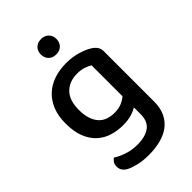

<svg xmlns="http://www.w3.org/2000/svg" viewBox="-258 -767 1061 1061"><g transform="rotate(-45 272.5 -236.5)"><path d="M376 -44Q357 -32 329.5 -24Q302 -16 264 -16Q220 -16 180.5 -28.5Q141 -41 111 -68.5Q81 -96 63.5 -140Q46 -184 46 -248Q46 -306 63.5 -349.5Q81 -393 112.5 -422.5Q144 -452 187.5 -467Q231 -482 284 -482Q333 -482 374.5 -469.5Q416 -457 442 -440Q459 -429 468.5 -415Q478 -401 478 -381V13Q478 63 460.5 99Q443 135 412.5 157.5Q382 180 340 190.5Q298 201 250 201Q199 201 162 191Q125 181 108 171Q77 152 77 121Q77 104 84 92.5Q91 81 102 74Q125 90 163 103Q201 116 244 116Q307 116 341.5 90.5Q376 65 376 8ZM279 -98Q313 -98 336 -108Q359 -118 375 -132V-374Q360 -383 338 -390.5Q316 -398 286 -398Q225 -398 188 -361Q151 -324 151 -249Q151 -208 161 -179Q171 -150 188 -132Q205 -114 228.5 -106Q252 -98 279 -98ZM341 -614Q341 -588 324.5 -571Q308 -554 280 -554Q252 -554 235.5 -571Q219 -588 219 -614Q219 -640 235.5 -657Q252 -674 280 -674Q308 -674 324.5 -657Q341 -640 341 -614Z"/></g></svg>

Font: Baloo 2 Medium
Style: Regular
Weight: 500
Designer: Sarang Kulkarni and Ek Type
Foundry: Ek Type
Version: Version 1.640;hotconv 1.0.111;makeotfexe 2.5.65597; ttfautoh